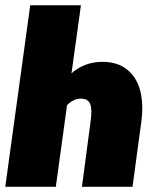

<svg xmlns="http://www.w3.org/2000/svg" viewBox="-28 -716 581 736"><path d="M365.2 -479Q422.9 -479 460 -448.7Q497.1 -418.5 510 -366.2Q522.9 -314 513.2 -245.1L480 0H286.1L319.8 -254.9Q325.7 -298.3 317.4 -318.1Q309.1 -337.9 282.2 -337.9Q253.9 -337.9 229 -313L186 0H-7.8L87.9 -695.8H282.2L246.1 -435.1Q296.4 -479 365.2 -479Z"/></svg>

Font: Fira Sans Compressed Heavy
Style: Italic
Weight: 900
Width: 3
Italic angle: -8°
Designer: Carrois Corporate & Edenspiekermann AG
Foundry: Carrois Corporate GbR & Edenspiekermann AG
Version: Version 4.203;PS 004.203;hotconv 1.0.88;makeotf.lib2.5.64775